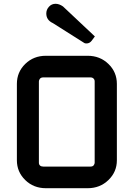

<svg xmlns="http://www.w3.org/2000/svg" viewBox="-20 -993 705 1012"><path d="M425 -766Q429 -764 436 -764Q452 -764 463 -778L480 -801L312 -959Q292 -973 273 -973Q252 -973 238 -957.5Q224 -942 224 -922Q224 -887 259 -871ZM442 -699Q507 -699 551.5 -656Q596 -613 596 -551V-148Q596 -87 551.5 -44Q507 -1 442 -1H222Q157 -1 113 -44Q69 -87 69 -148V-551Q69 -613 113 -656Q157 -699 222 -699ZM457 -585H208Q196 -585 190.5 -578Q185 -571 185 -564V-135Q185 -126 191 -120.5Q197 -115 208 -115H457Q469 -115 474 -122Q479 -129 479 -135V-564Q479 -573 473 -579Q467 -585 457 -585Z"/></svg>

Font: FifthLeg
Style: Bold
Weight: 700
Designer: Jakub Steiner
Version: Version 1.0